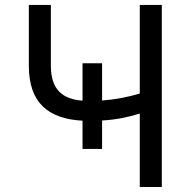

<svg xmlns="http://www.w3.org/2000/svg" viewBox="-20 -747 762 767"><path d="M387.8 -494.3H309.7V-344.8C231.5 -350.9 183.2 -387.1 183.2 -484.4V-727.3H95.2V-484.4C95.2 -333.8 175.4 -272 309.7 -264.9V-152H387.8V-265.6C447.8 -269.2 491.5 -279.1 538.4 -293.3V0H626.4V-727.3H538.4V-373.2C491.1 -359.4 441.4 -349.4 387.8 -345.5Z"/></svg>

Font: Margiela Sans
Style: Regular
Weight: 400
Designer: Stefan Endress, Andreas Faust
Version: Version 1.100;FEAKit 1.0